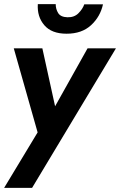

<svg xmlns="http://www.w3.org/2000/svg" viewBox="-21 -695 584 934"><path d="M163 -675H250Q250 -651 262 -631.5Q274 -612 307 -611Q340 -610 360.5 -630.5Q381 -651 389 -674H480Q467 -614 422 -572.5Q377 -531 303 -531Q230 -531 194.5 -572.5Q159 -614 163 -675ZM543 -460 135 219H-1L162 -51L46 -460H185L247 -178L405 -460Z"/></svg>

Font: Von Semi
Style: Italic
Weight: 600
Version: Version 4.000; ttfautohint (v1.8.4.7-5d5b)